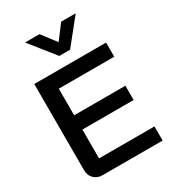

<svg xmlns="http://www.w3.org/2000/svg" viewBox="-224 -1069 1066 1188"><g transform="rotate(-30 309.5 -475.5)"><path d="M68 -85V-700H581V-599H185V-409H551V-307H185V-101H581V0H154Q115 0 91.5 -23.5Q68 -47 68 -85ZM147 -951H250L328 -849L405 -951H509L366 -773H289Z"/></g></svg>

Font: Bai Jamjuree SemiBold
Style: Regular
Weight: 600
Version: Version 1.000; ttfautohint (v1.6)